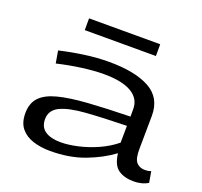

<svg xmlns="http://www.w3.org/2000/svg" viewBox="-127 -873 1080 1027"><g transform="rotate(20 413.0 -359.0)"><path d="M64 -135Q64 -192 95.5 -225.5Q127 -259 192 -276Q257 -293 358 -300Q459 -307 599 -310V-351Q600 -411 546.5 -443Q493 -475 388 -475Q333 -475 263 -465.5Q193 -456 126 -440L114 -510Q182 -526 253.5 -536Q325 -546 393 -546Q541 -546 623.5 -500.5Q706 -455 705 -352L703 -166Q702 -108 720 -88Q738 -68 768 -68Q776 -68 785 -69Q794 -70 803 -74L814 -11Q796 0 775 5Q754 10 732 10Q679 10 645 -13.5Q611 -37 603 -103Q540 -56 453.5 -23Q367 10 257 10Q204 10 160 -4Q116 -18 90 -49.5Q64 -81 64 -135ZM174 -141Q174 -96 206 -74.5Q238 -53 294 -53Q337 -53 390.5 -65Q444 -77 498.5 -101Q553 -125 597 -161L598 -257Q461 -254 366 -247Q271 -240 222.5 -216Q174 -192 174 -141ZM211 -661V-728H616V-661Z"/></g></svg>

Font: Georama ExtraExtended
Style: Regular
Weight: 400
Width: 8
Designer: Jean-Baptiste Levee
Foundry: Production Type
Version: Version 1.000